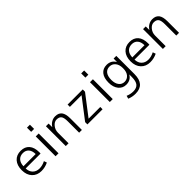

<svg xmlns="http://www.w3.org/2000/svg" viewBox="207 -2040 3560 3560"><g transform="rotate(-45 1987.0 -260.0)"><path d="M115 -232Q117 -147 167 -98Q217 -49 297 -49Q374 -49 450 -89L470 -32Q386 10 290 10Q178 10 109 -63Q40 -136 40 -260Q40 -386 104.5 -458Q169 -530 280 -530Q388 -530 447.5 -461.5Q507 -393 507 -265Q507 -252 505 -232ZM115 -290H435Q434 -377 393 -424Q352 -471 280 -471Q205 -471 161.5 -423.5Q118 -376 115 -290Z M667 -640V-750H744V-640ZM667 0V-520H744V0Z M934 -520H1004L1005 -427H1007Q1037 -475 1083.5 -502.5Q1130 -530 1184 -530Q1272 -530 1314.5 -475.5Q1357 -421 1357 -303V0H1285V-297Q1285 -394 1257 -431.5Q1229 -469 1161 -469Q1103 -469 1055 -411.5Q1007 -354 1007 -278V0H934Z M1502 -520H1899V-460L1594 -62V-60H1899V0H1502V-60L1807 -458V-460H1502Z M2089 -640V-750H2166V-640ZM2089 0V-520H2166V0Z M2398 -270Q2398 -177 2439.5 -123.5Q2481 -70 2549 -70Q2618 -70 2662 -122Q2706 -174 2706 -265V-275Q2706 -365 2662 -417.5Q2618 -470 2549 -470Q2478 -470 2438 -418.5Q2398 -367 2398 -270ZM2326 -270Q2326 -395 2381 -462.5Q2436 -530 2533 -530Q2650 -530 2706 -433H2708L2709 -520H2779V-43Q2779 230 2536 230Q2451 230 2374 198L2391 139Q2462 170 2536 170Q2624 170 2665 121Q2706 72 2706 -40V-104H2704Q2650 -10 2533 -10Q2442 -10 2384 -80.5Q2326 -151 2326 -270Z M2969 -232Q2971 -147 3021 -98Q3071 -49 3151 -49Q3228 -49 3304 -89L3324 -32Q3240 10 3144 10Q3032 10 2963 -63Q2894 -136 2894 -260Q2894 -386 2958.5 -458Q3023 -530 3134 -530Q3242 -530 3301.5 -461.5Q3361 -393 3361 -265Q3361 -252 3359 -232ZM2969 -290H3289Q3288 -377 3247 -424Q3206 -471 3134 -471Q3059 -471 3015.5 -423.5Q2972 -376 2969 -290Z M3481 -520H3551L3552 -427H3554Q3584 -475 3630.5 -502.5Q3677 -530 3731 -530Q3819 -530 3861.5 -475.5Q3904 -421 3904 -303V0H3832V-297Q3832 -394 3804 -431.5Q3776 -469 3708 -469Q3650 -469 3602 -411.5Q3554 -354 3554 -278V0H3481Z"/></g></svg>

Font: Mplus 1p
Style: Regular
Weight: 400
Version: Version 1.061